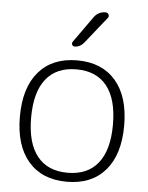

<svg xmlns="http://www.w3.org/2000/svg" viewBox="-54 -797 658 851"><g transform="rotate(5 275.0 -371.5)"><path d="M410.5 -431.5Q364 -490 275 -490Q186 -490 139.5 -431.5Q93 -373 93 -260Q93 -147 139.5 -88.5Q186 -30 275 -30Q364 -30 410.5 -88.5Q457 -147 457 -260Q457 -373 410.5 -431.5ZM446 -60.5Q385 10 275 10Q165 10 104 -60.5Q43 -131 43 -260Q43 -389 104 -459.5Q165 -530 275 -530Q385 -530 446 -459.5Q507 -389 507 -260Q507 -131 446 -60.5ZM331 -728Q350 -753 381 -753Q391 -753 395 -744.5Q399 -736 393 -729L298 -610Q281 -590 258 -590Q250 -590 246.5 -596.5Q243 -603 247 -610Z"/></g></svg>

Font: Rounded Mplus 1c Light
Style: Regular
Weight: 300
Version: Version 1.059.20150529